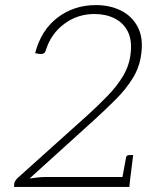

<svg xmlns="http://www.w3.org/2000/svg" viewBox="-20 -734 629 754"><path d="M35 0 36 -14Q37 -19 40.5 -24.5Q44 -30 47 -33L322 -280Q365 -319 402 -357Q439 -395 463.5 -436Q488 -477 493 -524Q499 -576 482 -610Q465 -644 430.5 -661.5Q396 -679 351 -679Q284 -679 232 -640Q180 -601 160 -537Q158 -529 153.5 -525.5Q149 -522 142 -522Q139 -522 133 -522.5Q127 -523 118 -525Q141 -615 205.5 -664.5Q270 -714 357 -714Q412 -714 455 -692.5Q498 -671 520.5 -629Q543 -587 535 -525Q529 -472 502 -428Q475 -384 435 -344Q395 -304 350 -263L96 -33Q111 -35 127 -37Q143 -39 161 -39H492L488 0ZM459 -29 475 -115Q475 -119 478.5 -122Q482 -125 487 -125H503L492 -37Z"/></svg>

Font: Aleo ExtraLight
Style: Italic
Weight: 250
Italic angle: -7°
Designer: Alessio Laiso
Foundry: Alessio Laiso
Version: Version 2.001;gftools[0.9.29]